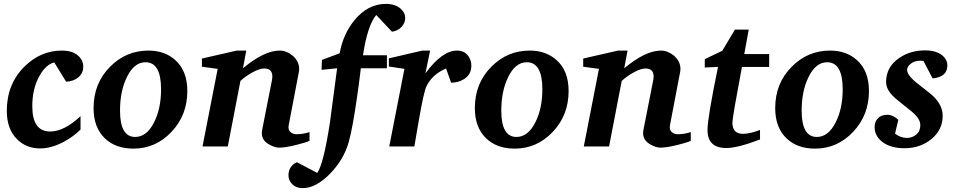

<svg xmlns="http://www.w3.org/2000/svg" viewBox="-20 -753 4926 987"><path d="M408 -410Q408 -377 383.5 -356Q359 -335 320 -333L259 -432Q216 -422 183 -363Q146 -297 146 -207Q146 -77 238 -77Q310 -77 394 -156V-87Q357 -50 306 -23Q243 10 187 10Q114 10 67 -38Q15 -90 15 -183Q15 -321 106 -411Q189 -493 298 -493Q350 -493 379 -469Q408 -445 408 -410Z M943 -285Q943 -161 861.5 -75Q780 11 666 11Q575 11 520 -41Q461 -97 461 -197Q461 -325 546 -410Q628 -493 743 -493Q826 -493 880 -445Q943 -390 943 -285ZM808 -294Q808 -433 728 -433Q669 -433 632 -356Q597 -285 597 -184Q597 -49 675 -49Q734 -49 772 -124Q808 -195 808 -294Z M1571 -29Q1552 -20 1503 -8Q1447 6 1416 6Q1392 6 1364 -10Q1326 -31 1326 -68Q1326 -75 1327 -82L1379 -346Q1380 -353 1380 -360Q1380 -401 1338 -401Q1315 -401 1279 -381.5Q1243 -362 1216 -337L1151 0H1021L1099 -399L1018 -410V-452L1197 -493H1246L1229 -402Q1338 -493 1418 -493Q1452 -493 1483 -468Q1518 -439 1518 -398Q1518 -390 1516 -381L1464 -109Q1460 -86 1473 -74.5Q1486 -63 1504 -63Q1538 -63 1571 -74Z M2063 -661Q2063 -635 2044 -614.5Q2025 -594 1995 -590L1914 -676Q1869 -622 1846 -469H1969V-402H1835Q1823 -302 1814 -244Q1793 -97 1773 -24Q1748 67 1676 140.5Q1604 214 1537 214Q1499 214 1479 190Q1463 172 1463 149Q1463 110 1492 89Q1497 86 1506 81L1611 136Q1643 91 1676 -123Q1694 -262 1713 -402L1633 -394L1635 -445L1726 -479Q1744 -578 1802 -649Q1871 -733 1964 -733Q2012 -733 2040 -708Q2063 -687 2063 -661Z M2403 -416Q2403 -368 2363 -345Q2335 -328 2299 -328L2273 -401Q2203 -371 2173 -311Q2159 -284 2134 -140Q2122 -70 2110 0H1981L2059 -399L1979 -411V-453L2151 -493H2191L2167 -376Q2253 -493 2329 -493Q2368 -493 2388 -464Q2403 -442 2403 -416Z M2903 -285Q2903 -161 2821.5 -75Q2740 11 2626 11Q2535 11 2480 -41Q2421 -97 2421 -197Q2421 -325 2506 -410Q2588 -493 2703 -493Q2786 -493 2840 -445Q2903 -390 2903 -285ZM2768 -294Q2768 -433 2688 -433Q2629 -433 2592 -356Q2557 -285 2557 -184Q2557 -49 2635 -49Q2694 -49 2732 -124Q2768 -195 2768 -294Z M3531 -29Q3512 -20 3463 -8Q3407 6 3376 6Q3352 6 3324 -10Q3286 -31 3286 -68Q3286 -75 3287 -82L3339 -346Q3340 -353 3340 -360Q3340 -401 3298 -401Q3275 -401 3239 -381.5Q3203 -362 3176 -337L3111 0H2981L3059 -399L2978 -410V-452L3157 -493H3206L3189 -402Q3298 -493 3378 -493Q3412 -493 3443 -468Q3478 -439 3478 -398Q3478 -390 3476 -381L3424 -109Q3420 -86 3433 -74.5Q3446 -63 3464 -63Q3498 -63 3531 -74Z M3934 -409H3794Q3745 -148 3745 -123Q3745 -65 3799 -65Q3835 -65 3887 -85V-36Q3771 8 3714 8Q3617 8 3617 -85Q3617 -146 3671 -409L3603 -406V-449L3693 -492L3758 -601H3829L3806 -475H3934Z M4447 -285Q4447 -161 4365.5 -75Q4284 11 4170 11Q4079 11 4024 -41Q3965 -97 3965 -197Q3965 -325 4050 -410Q4132 -493 4247 -493Q4330 -493 4384 -445Q4447 -390 4447 -285ZM4312 -294Q4312 -433 4232 -433Q4173 -433 4136 -356Q4101 -285 4101 -184Q4101 -49 4179 -49Q4238 -49 4276 -124Q4312 -195 4312 -294Z M4850 -417Q4850 -357 4774 -350L4727 -440Q4720 -441 4711 -441Q4681 -441 4662 -425.5Q4643 -410 4643 -394Q4643 -365 4700 -321Q4768 -269 4783 -253Q4826 -208 4826 -158Q4826 -86 4768.5 -38.5Q4711 9 4629 9Q4558 9 4515 -24Q4476 -55 4476 -99Q4476 -127 4493 -145Q4510 -163 4542 -163Q4570 -163 4598 -137L4581 -66Q4610 -44 4642 -44Q4670 -44 4690.5 -61.5Q4711 -79 4711 -110Q4711 -144 4665 -181L4593 -239Q4535 -285 4535 -331Q4535 -408 4600 -453Q4657 -494 4736 -494Q4791 -494 4823 -469Q4850 -447 4850 -417Z"/></svg>

Font: Apparatus SIL
Style: Bold Italic
Weight: 700
Italic angle: -11°
Version: Version 1.0